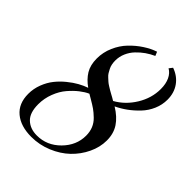

<svg xmlns="http://www.w3.org/2000/svg" viewBox="-213 -837 955 955"><g transform="rotate(45 264.5 -359.0)"><path d="M194.8 -12.2Q265.6 -12.2 317.4 -64.7Q369.1 -117.2 369.1 -185.1Q369.1 -212.4 359.9 -235.1Q350.6 -257.8 332 -275.6Q313.5 -293.5 297.9 -304.4Q282.2 -315.4 256.8 -330.1L232.9 -344.2Q211.9 -335 188.7 -316.9Q165.5 -298.8 142.6 -272.2Q119.6 -245.6 104.7 -207Q89.8 -168.5 89.8 -127Q89.8 -66.9 118.9 -39.6Q147.9 -12.2 194.8 -12.2ZM421.9 -711.9 436 -730Q479.5 -714.8 504.2 -680.2Q528.8 -645.5 528.8 -598.1Q528.8 -561.5 514.2 -527.6Q499.5 -493.7 474.6 -467.5Q449.7 -441.4 422.9 -421.9Q396 -402.3 366.2 -388.2Q412.6 -359.9 435.8 -324.7Q459 -289.6 459 -241.2Q459 -193.8 437 -147.7Q415 -101.6 378.2 -66.4Q341.3 -31.2 289.1 -9.5Q236.8 12.2 180.2 12.2Q105.5 12.2 61.8 -24.2Q18.1 -60.5 18.1 -128.9Q18.1 -165 31.2 -199.2Q44.4 -233.4 64.5 -258.5Q84.5 -283.7 110.6 -304.9Q136.7 -326.2 160.9 -339.6Q185.1 -353 208 -360.8Q172.9 -385.3 153.8 -416.7Q134.8 -448.2 134.8 -494.1Q134.8 -537.6 152.3 -577.9Q169.9 -618.2 198.2 -647.7Q226.6 -677.2 258.8 -698.2Q291 -719.2 323.2 -730L332 -709Q308.1 -698.2 287.1 -683.6Q266.1 -668.9 247.6 -649.4Q229 -629.9 218 -604.7Q207 -579.6 207 -551.8Q207 -538.1 209.5 -525.9Q211.9 -513.7 217.5 -502.9Q223.1 -492.2 228 -483.9Q232.9 -475.6 242.7 -466.8Q252.4 -458 258.3 -452.6Q264.2 -447.3 276.4 -439.7Q288.6 -432.1 293.5 -429.2Q298.3 -426.3 311 -419.4Q323.7 -412.6 326.2 -411.1L341.8 -401.9Q397 -432.6 432.4 -490.2Q467.8 -547.9 467.8 -611.8Q467.8 -648.4 455.6 -674.3Q443.4 -700.2 421.9 -711.9Z"/></g></svg>

Font: Flanker Steampunk
Style: Italic
Weight: 400
Italic angle: -12°
Designer: Alexey Kryukov, Leonardo Di Lena
Foundry: Alexey Kryukov, Leonardo Di Lena
Version: 1.210